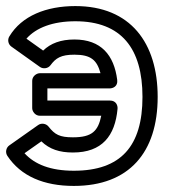

<svg xmlns="http://www.w3.org/2000/svg" viewBox="-22 -572 559 632"><path d="M223 -442C178.2 -442 144.7 -429.5 120 -405.5L65 -444.7C96.9 -480.9 152 -502 226 -502C377.4 -502 447 -412.5 447 -253C447 -91.2 376.2 -10 221 -10C144.3 -10 92.2 -30.9 58.7 -67.6L114.2 -106.7C141 -80.8 174 -70 218 -70C314.2 -70 356.8 -125 364.9 -213.7C365.9 -224.4 360.5 -241 340 -241H134V-281H339C349.2 -281 366.6 -287.2 363.8 -309.1C353.5 -390.5 310.7 -442 223 -442ZM223 -392C277.2 -392 297.1 -374.3 308.8 -331H109C98.3 -331 84 -321.1 84 -306V-216C84 -205.3 93.9 -191 109 -191H311.3C300.9 -140.5 280.9 -120 218 -120C174.2 -120 158.4 -129 137.7 -155.4C130.2 -164.9 114.8 -168.3 103.6 -160.4L8.6 -93.4C-2 -86 -5.3 -70.5 2.1 -59.2C46.6 8.2 122.6 40 221 40C403.5 40 497 -70.8 497 -253C497 -430.7 407.6 -552 226 -552C130.3 -552 49.5 -520 8.6 -451.9C2 -440.9 4.9 -426.2 15.5 -418.6L109.5 -351.6C119 -344.8 135.6 -345.6 144.1 -357.1C161.6 -380.9 178.7 -392 223 -392Z"/></svg>

Font: Fog Sans
Style: Outline
Weight: 700
Foundry: Intel Corporation
Version: Version 1.00